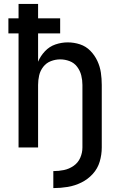

<svg xmlns="http://www.w3.org/2000/svg" viewBox="-20 -755 616 983"><path d="M253 208Q290 208 326.5 202Q363 196 396.5 179.5Q430 163 455 135.5Q480 108 490.5 72.5Q501 37 501 0V-320Q501 -352 496.5 -383Q492 -414 478.5 -443Q465 -472 442.5 -495Q420 -518 389.5 -528Q359 -538 327 -538Q295 -538 264 -527.5Q233 -517 210 -492.5Q187 -468 175 -439V-584H288V-661H175V-735H75V-661H23V-584H75V0H175V-320Q175 -345 180.5 -369Q186 -393 201.5 -413Q217 -433 240.5 -442Q264 -451 288 -451Q313 -451 336.5 -442Q360 -433 375 -413Q390 -393 396 -369Q402 -345 402 -320V0Q402 27 391 52.5Q380 78 357 94Q334 110 307.5 115.5Q281 121 253 121Z"/></svg>

Font: Iosevka Sparkle Medium
Style: Regular
Weight: 500
Designer: Belleve Invis
Foundry: Belleve Invis
Version: Version 4.5.0; ttfautohint (v1.8.3)